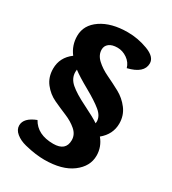

<svg xmlns="http://www.w3.org/2000/svg" viewBox="-182 -770 849 946"><g transform="rotate(30 242.0 -297.0)"><path d="M56 -532Q56 -594 113.5 -633Q171 -672 264 -672Q322 -672 378 -651Q434 -630 434 -593Q434 -537 347 -516Q339 -545 313 -563Q287 -581 258 -581Q227 -581 210.5 -568Q194 -555 194 -534Q194 -503 220.5 -478.5Q247 -454 285 -436Q323 -418 361 -397.5Q399 -377 425.5 -342Q452 -307 452 -261Q452 -200 401 -158Q434 -118 434 -68Q434 -7 377.5 35.5Q321 78 220 78Q198 78 170 74.5Q142 71 108 62.5Q74 54 51.5 35.5Q29 17 29 -7Q29 -50 94 -75Q129 -12 219 -12Q290 -12 290 -73Q290 -105 263.5 -128Q237 -151 199.5 -166.5Q162 -182 124.5 -199.5Q87 -217 60.5 -251Q34 -285 34 -333Q34 -397 88 -437Q56 -479 56 -532ZM138 -387Q137 -382 137 -373Q137 -337 167.5 -310.5Q198 -284 261 -253Q324 -222 350 -204Q351 -207 351 -214Q351 -245 319.5 -271Q288 -297 228 -330.5Q168 -364 138 -387Z"/></g></svg>

Font: Overlock
Style: Black
Weight: 900
Designer: Dario Muhafara
Foundry: Dario Manuel Muhafara
Version: Version 1.001